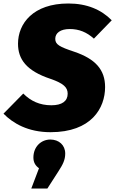

<svg xmlns="http://www.w3.org/2000/svg" viewBox="-45 -736 659 1098"><path d="M346 -716C144 -716 58 -601 58 -486C58 -398 105 -331 244 -285C319 -259 342 -236 342 -200C342 -158 310 -134 249 -134C182 -134 131 -158 88 -201L-25 -86C29 -31 115 20 244 20C478 20 556 -118 556 -238C556 -337 501 -399 380 -440C296 -468 271 -481 271 -514C271 -547 300 -570 354 -570C407 -570 451 -552 492 -515L594 -620C534 -681 452 -716 346 -716ZM243 62C190 62 146 103 146 165C146 193 158 212 178 226L134 342H226L289 244C315 204 328 178 328 142C328 94 292 62 243 62Z"/></svg>

Font: Fira Sans Heavy
Style: Italic
Weight: 900
Italic angle: -8°
Designer: bBox Type GmbH & Carrois Corporate GbR & Edenspiekermann AG
Foundry: bBox Type GmbH & Carrois Corporate GbR & Edenspiekermann AG
Version: Version 4.301;PS 004.301;hotconv 1.0.88;makeotf.lib2.5.64775